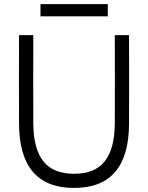

<svg xmlns="http://www.w3.org/2000/svg" viewBox="-20 -905 723 940"><path d="M143.1 -732.9Q142.1 -511.2 143.1 -298.8Q144 -176.3 192.4 -115.2Q240.7 -54.2 342.8 -54.2Q444.3 -54.2 492.7 -115.2Q541 -176.3 542 -298.8Q543 -511.2 542 -732.9H611.8Q612.8 -511.2 611.8 -298.8Q610.4 15.1 342.8 15.1Q74.7 15.1 73.2 -298.8Q72.3 -511.2 73.2 -732.9ZM178.2 -825.2V-884.8H507.8V-825.2Z"/></svg>

Font: Kreadon
Style: Regular
Weight: 400
Designer: kohakuno
Foundry: StudioGnu
Version: Version 1.000;Glyphs 3.1.2 (3151)